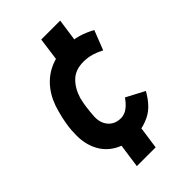

<svg xmlns="http://www.w3.org/2000/svg" viewBox="-222 -705 903 903"><g transform="rotate(-45 229.0 -253.5)"><path d="M214 -469 235 -623H361L339 -469ZM132 116 154 -39H279L257 116ZM229 10Q166 10 122 -15.5Q78 -41 55.5 -85.5Q33 -130 33 -186Q33 -222 38.5 -257Q44 -292 54 -327Q70 -388 102.5 -430.5Q135 -473 181.5 -495.5Q228 -518 286 -518Q339 -518 375 -507Q411 -496 443 -478L405 -381Q383 -393 357 -401Q331 -409 301 -409Q248 -409 216.5 -378.5Q185 -348 170 -298Q164 -274 160.5 -247.5Q157 -221 155 -190Q154 -161 164.5 -140Q175 -119 194 -107.5Q213 -96 239 -96Q252 -96 265.5 -101.5Q279 -107 293 -119.5Q307 -132 321 -152L412 -104Q375 -38 327 -14Q279 10 229 10Z"/></g></svg>

Font: Finlandica SemiBold
Style: Italic
Weight: 600
Italic angle: -8°
Designer: Niklas Ekholm, Juho Hiilivirta, Jaakko Suomalainen
Foundry: Helsinki Type Studio
Version: Version 1.063